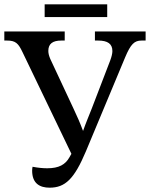

<svg xmlns="http://www.w3.org/2000/svg" viewBox="-20 -860 695 890"><path d="M187 -781H477V-840H187ZM210 10C282 10 324 -30 378 -158L560 -594C586 -656 603 -672 636 -672H655V-714H420V-672H435C479 -672 501 -657 501 -623C501 -612 497 -596 491 -580L405 -356C391 -320 379 -293 365 -253C350 -293 338 -320 321 -356L213 -587C207 -601 204 -613 204 -624C204 -657 224 -672 264 -672H280V-714H0V-672H13C52 -672 65 -659 84 -619L311 -147L302 -131C283 -97 253 -80 199 -80C180 -80 157 -82 131 -87C130 -83 129 -76 129 -69C129 -9 165 10 210 10Z"/></svg>

Font: Noto Serif
Style: Regular
Weight: 400
Designer: Monotype Design Team
Foundry: Monotype Imaging Inc.
Version: Version 2.015